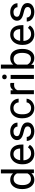

<svg xmlns="http://www.w3.org/2000/svg" viewBox="1760 -2550 800 4360"><g transform="rotate(-90 2160.0 -370.0)"><path d="M46.4 -268.6Q46.4 -390.1 104 -464.1Q161.6 -538.1 254.9 -538.1Q347.7 -538.1 401.9 -474.6V-750H492.2V0H409.2L404.8 -56.6Q350.6 9.8 253.9 9.8Q162.1 9.8 104.2 -65.4Q46.4 -140.6 46.4 -261.7ZM136.7 -258.3Q136.7 -168.5 173.8 -117.7Q210.9 -66.9 276.4 -66.9Q362.3 -66.9 401.9 -144V-386.7Q361.3 -461.4 277.3 -461.4Q210.9 -461.4 173.8 -410.2Q136.7 -358.9 136.7 -258.3Z M851.6 9.8Q744.1 9.8 676.8 -60.8Q609.4 -131.3 609.4 -249.5V-266.1Q609.4 -344.7 639.4 -406.5Q669.4 -468.3 723.4 -503.2Q777.3 -538.1 840.3 -538.1Q943.4 -538.1 1000.5 -470.2Q1057.6 -402.3 1057.6 -275.9V-238.3H699.7Q701.7 -160.2 745.4 -112.1Q789.1 -64 856.4 -64Q904.3 -64 937.5 -83.5Q970.7 -103 995.6 -135.3L1050.8 -92.3Q984.4 9.8 851.6 9.8ZM840.3 -463.9Q785.6 -463.9 748.5 -424.1Q711.4 -384.3 702.6 -312.5H967.3V-319.3Q963.4 -388.2 930.2 -426Q897 -463.9 840.3 -463.9Z M1469.7 -140.1Q1469.7 -176.8 1442.1 -197Q1414.6 -217.3 1345.9 -231.9Q1277.3 -246.6 1237.1 -267.1Q1196.8 -287.6 1177.5 -315.9Q1158.2 -344.2 1158.2 -383.3Q1158.2 -448.2 1213.1 -493.2Q1268.1 -538.1 1353.5 -538.1Q1443.4 -538.1 1499.3 -491.7Q1555.2 -445.3 1555.2 -373H1464.4Q1464.4 -410.2 1432.9 -437Q1401.4 -463.9 1353.5 -463.9Q1304.2 -463.9 1276.4 -442.4Q1248.5 -420.9 1248.5 -386.2Q1248.5 -353.5 1274.4 -336.9Q1300.3 -320.3 1367.9 -305.2Q1435.5 -290 1477.5 -269Q1519.5 -248 1539.8 -218.5Q1560.1 -189 1560.1 -146.5Q1560.1 -75.7 1503.4 -33Q1446.8 9.8 1356.4 9.8Q1293 9.8 1244.1 -12.7Q1195.3 -35.2 1167.7 -75.4Q1140.1 -115.7 1140.1 -162.6H1230.5Q1232.9 -117.2 1266.8 -90.6Q1300.8 -64 1356.4 -64Q1407.7 -64 1438.7 -84.7Q1469.7 -105.5 1469.7 -140.1Z M1889.6 -64Q1938 -64 1974.1 -93.3Q2010.3 -122.6 2014.2 -166.5H2099.6Q2097.2 -121.1 2068.4 -80.1Q2039.6 -39.1 1991.5 -14.6Q1943.4 9.8 1889.6 9.8Q1781.7 9.8 1718 -62.3Q1654.3 -134.3 1654.3 -259.3V-274.4Q1654.3 -351.6 1682.6 -411.6Q1710.9 -471.7 1763.9 -504.9Q1816.9 -538.1 1889.2 -538.1Q1978 -538.1 2036.9 -484.9Q2095.7 -431.6 2099.6 -346.7H2014.2Q2010.3 -397.9 1975.3 -430.9Q1940.4 -463.9 1889.2 -463.9Q1820.3 -463.9 1782.5 -414.3Q1744.6 -364.7 1744.6 -271V-253.9Q1744.6 -162.6 1782.2 -113.3Q1819.8 -64 1889.6 -64Z M2456.5 -447.3Q2436 -450.7 2412.1 -450.7Q2323.2 -450.7 2291.5 -375V0H2201.2V-528.3H2289.1L2290.5 -467.3Q2335 -538.1 2416.5 -538.1Q2442.9 -538.1 2456.5 -531.2Z M2637.7 0H2547.4V-528.3H2637.7ZM2540 -668.5Q2540 -690.4 2553.5 -705.6Q2566.9 -720.7 2593.3 -720.7Q2619.6 -720.7 2633.3 -705.6Q2647 -690.4 2647 -668.5Q2647 -646.5 2633.3 -631.8Q2619.6 -617.2 2593.3 -617.2Q2566.9 -617.2 2553.5 -631.8Q2540 -646.5 2540 -668.5Z M3229.5 -258.3Q3229.5 -137.2 3173.8 -63.7Q3118.2 9.8 3024.4 9.8Q2924.3 9.8 2869.6 -61L2865.2 0H2782.2V-750H2872.6V-470.2Q2927.2 -538.1 3023.4 -538.1Q3119.6 -538.1 3174.6 -465.3Q3229.5 -392.6 3229.5 -266.1ZM3139.2 -268.6Q3139.2 -360.8 3103.5 -411.1Q3067.9 -461.4 3001 -461.4Q2911.6 -461.4 2872.6 -378.4V-149.9Q2914.1 -66.9 3002 -66.9Q3066.9 -66.9 3103 -117.2Q3139.2 -167.5 3139.2 -268.6Z M3562.5 9.8Q3455.1 9.8 3387.7 -60.8Q3320.3 -131.3 3320.3 -249.5V-266.1Q3320.3 -344.7 3350.3 -406.5Q3380.4 -468.3 3434.3 -503.2Q3488.3 -538.1 3551.3 -538.1Q3654.3 -538.1 3711.4 -470.2Q3768.6 -402.3 3768.6 -275.9V-238.3H3410.6Q3412.6 -160.2 3456.3 -112.1Q3500 -64 3567.4 -64Q3615.2 -64 3648.4 -83.5Q3681.6 -103 3706.5 -135.3L3761.7 -92.3Q3695.3 9.8 3562.5 9.8ZM3551.3 -463.9Q3496.6 -463.9 3459.5 -424.1Q3422.4 -384.3 3413.6 -312.5H3678.2V-319.3Q3674.3 -388.2 3641.1 -426Q3607.9 -463.9 3551.3 -463.9Z M4180.7 -140.1Q4180.7 -176.8 4153.1 -197Q4125.5 -217.3 4056.9 -231.9Q3988.3 -246.6 3948 -267.1Q3907.7 -287.6 3888.4 -315.9Q3869.1 -344.2 3869.1 -383.3Q3869.1 -448.2 3924.1 -493.2Q3979 -538.1 4064.5 -538.1Q4154.3 -538.1 4210.2 -491.7Q4266.1 -445.3 4266.1 -373H4175.3Q4175.3 -410.2 4143.8 -437Q4112.3 -463.9 4064.5 -463.9Q4015.1 -463.9 3987.3 -442.4Q3959.5 -420.9 3959.5 -386.2Q3959.5 -353.5 3985.4 -336.9Q4011.2 -320.3 4078.9 -305.2Q4146.5 -290 4188.5 -269Q4230.5 -248 4250.7 -218.5Q4271 -189 4271 -146.5Q4271 -75.7 4214.4 -33Q4157.7 9.8 4067.4 9.8Q4003.9 9.8 3955.1 -12.7Q3906.2 -35.2 3878.7 -75.4Q3851.1 -115.7 3851.1 -162.6H3941.4Q3943.8 -117.2 3977.8 -90.6Q4011.7 -64 4067.4 -64Q4118.7 -64 4149.7 -84.7Q4180.7 -105.5 4180.7 -140.1Z"/></g></svg>

Font: Mardoto
Style: Regular
Weight: 400
Designer: Christian Robertson, Vahan Hovhannisyan
Foundry: Google
Version: Version 1.000